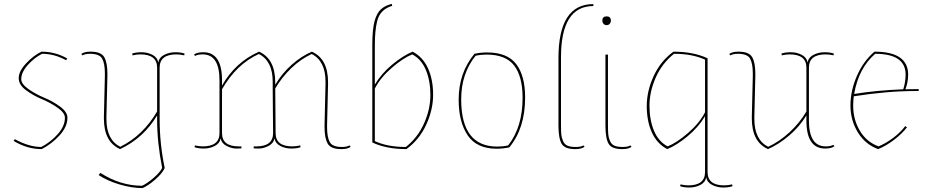

<svg xmlns="http://www.w3.org/2000/svg" viewBox="-20 -750 4747 985"><path d="M89 -344Q89 -319 126 -293Q163 -267 207.5 -248.5Q252 -230 289 -202.5Q326 -175 326 -146Q326 -100 286 -56Q246 -12 194 15Q119 15 50 -27L56 -36Q129 4 192 4Q240 -21 276.5 -62Q313 -103 313 -146Q313 -171 276 -197Q239 -223 194.5 -241.5Q150 -260 113 -287.5Q76 -315 76 -349.5Q76 -384 113.5 -424.5Q151 -465 193 -485Q264 -485 325 -450L319 -441Q259 -474 196 -474Q156 -454 122.5 -416.5Q89 -379 89 -344Z M799 -403V-138Q799 -13 825 112Q813 139 776.5 171Q740 203 711 215Q657 215 594 196.5Q531 178 486 148L495 137Q598 203 709 203Q735 191 767.5 163Q800 135 812 112Q786 -18 786 -138V-158Q717 -42 596 15Q513 -22 513 -142Q513 -147 513 -151L518 -360Q518 -367 518 -374Q518 -423 504.5 -448.5Q491 -474 442 -474Q416 -474 403 -466L397 -473Q412 -485 445 -485Q499 -485 515 -456.5Q531 -428 531 -373Q531 -367 531 -360L526 -151Q526 -145 526 -139Q526 -33 597 3Q713 -54 786 -178V-403Q786 -471 700 -471Q682 -471 660 -466L658 -475Q676 -482 706 -482Q736 -482 761.5 -469Q787 -456 792 -430Q797 -456 823 -469Q849 -482 879 -482Q909 -482 927 -475L925 -466Q903 -471 885 -471Q799 -471 799 -403Z M1379 -331Q1379 -437 1308 -473Q1193 -421 1119 -292V-67Q1119 1 1205 1H1218L1219 11Q1213 12 1191 12Q1169 12 1143 -1Q1117 -14 1112 -40Q1107 -14 1081.5 -1Q1056 12 1026 12Q996 12 978 5L980 -4Q1002 1 1020 1Q1106 1 1106 -67V-338Q1106 -471 1020 -471Q994 -471 981 -463L975 -470Q990 -482 1023 -482Q1119 -482 1119 -338V-311Q1187 -431 1309 -485Q1392 -448 1392 -328Q1392 -323 1392 -319V-315Q1426 -373 1476 -417.5Q1526 -462 1580 -485Q1663 -448 1663 -328Q1663 -323 1663 -319L1658 -110Q1658 -103 1658 -96Q1658 -47 1671.5 -21.5Q1685 4 1734 4Q1760 4 1773 -4L1779 3Q1764 15 1731 15Q1677 15 1661 -13.5Q1645 -42 1645 -97Q1645 -103 1645 -110L1650 -319Q1650 -325 1650 -331Q1650 -437 1579 -473Q1523 -447 1474.5 -400.5Q1426 -354 1392 -296L1394 -67Q1394 1 1480 1Q1498 1 1520 -4L1522 5Q1504 12 1474 12Q1444 12 1418.5 -1Q1393 -14 1388 -40Q1383 -14 1357 -1Q1331 12 1309 12Q1287 12 1281 11L1282 1H1295Q1381 1 1381 -67L1379 -291V-319Q1379 -325 1379 -331Z M1903 -517V-316Q1937 -373 1992.5 -419Q2048 -465 2097 -485Q2150 -457 2176 -399Q2202 -341 2202 -264Q2202 -187 2166.5 -110Q2131 -33 2065 15Q1963 15 1890 -19V-517Q1890 -600 1901.5 -641.5Q1913 -683 1934.5 -702.5Q1956 -722 1990 -730L1992 -720Q1930 -702 1915 -642Q1903 -594 1903 -517ZM2095 -471Q2049 -453 1990.5 -402.5Q1932 -352 1903 -296V-26Q1968 4 2062 4Q2123 -44 2155.5 -117Q2188 -190 2188 -262.5Q2188 -335 2165 -390.5Q2142 -446 2095 -471Z M2528 13Q2426 13 2379.5 -55.5Q2333 -124 2333 -239Q2333 -376 2414 -474Q2446 -481 2479 -481Q2582 -481 2628 -421.5Q2674 -362 2674 -249Q2674 -92 2593 6Q2561 13 2528 13ZM2531 2Q2560 2 2587 -4Q2661 -98 2661 -248Q2661 -357 2618 -413.5Q2575 -470 2476 -470Q2447 -470 2420 -464Q2346 -373 2346 -240Q2346 2 2531 2Z M2858 -456V-110Q2858 -77 2859.5 -60.5Q2861 -44 2868.5 -26.5Q2876 -9 2891.5 -2.5Q2907 4 2933.5 4Q2960 4 2973 -4L2979 3Q2964 15 2931 15Q2877 15 2861 -13Q2845 -41 2845 -107V-452Q2845 -729 3024 -729V-719Q2858 -719 2858 -456Z M3086 -107V-470H3099V-110Q3099 -77 3100.5 -60.5Q3102 -44 3109.5 -26.5Q3117 -9 3132.5 -2.5Q3148 4 3174.5 4Q3201 4 3214 -4L3220 3Q3205 15 3172 15Q3118 15 3102 -13Q3086 -41 3086 -107ZM3114 -644Q3114 -635 3108 -628Q3102 -621 3092 -621Q3082 -621 3076 -628Q3070 -635 3070 -644Q3070 -666 3092 -666Q3114 -666 3114 -644Z M3597 133V-154Q3563 -97 3507.5 -51Q3452 -5 3403 15Q3350 -13 3324 -71Q3298 -129 3298 -206Q3298 -283 3333.5 -360Q3369 -437 3435 -485Q3537 -485 3610 -451V133Q3610 201 3696 201Q3714 201 3736 196L3738 205Q3720 212 3690 212Q3660 212 3634 199Q3608 186 3603 160Q3598 186 3572.5 199Q3547 212 3517 212Q3487 212 3469 205L3471 196Q3493 201 3511 201Q3597 201 3597 133ZM3405 1Q3451 -17 3509.5 -67.5Q3568 -118 3597 -174V-444Q3532 -474 3438 -474Q3377 -426 3344.5 -353Q3312 -280 3312 -207.5Q3312 -135 3335 -79.5Q3358 -24 3405 1Z M4130 -403V-132Q4130 1 4216 1Q4242 1 4255 -7L4261 0Q4246 12 4213 12Q4117 12 4117 -132V-158Q4082 -100 4028.5 -54.5Q3975 -9 3920 15Q3837 -22 3837 -142Q3837 -147 3837 -151L3842 -360Q3842 -367 3842 -374Q3842 -423 3828.5 -448.5Q3815 -474 3766 -474Q3740 -474 3727 -466L3721 -473Q3736 -485 3769 -485Q3823 -485 3839 -456.5Q3855 -428 3855 -373Q3855 -367 3855 -360L3850 -151Q3850 -145 3850 -139Q3850 -33 3921 3Q3978 -23 4030.5 -71.5Q4083 -120 4117 -178V-403Q4117 -471 4031 -471Q4013 -471 3991 -466L3989 -475Q4007 -482 4037 -482Q4067 -482 4092.5 -469Q4118 -456 4123 -430Q4128 -456 4154 -469Q4180 -482 4210 -482Q4240 -482 4258 -475L4256 -466Q4234 -471 4216 -471Q4130 -471 4130 -403Z M4466 -485Q4639 -485 4639 -367Q4639 -329 4625 -292Q4653 -293 4693 -293V-283Q4683 -283 4674 -283Q4532 -283 4360 -256Q4357 -230 4357 -207Q4357 -137 4391 -79.5Q4425 -22 4487 1Q4524 -14 4562 -42.5Q4600 -71 4624 -103L4633 -97Q4608 -64 4566.5 -32.5Q4525 -1 4485 15Q4419 -9 4381 -71Q4343 -133 4343 -209Q4343 -285 4376 -360.5Q4409 -436 4466 -485ZM4626 -367Q4626 -474 4470 -474Q4385 -401 4362 -268Q4471 -286 4614 -292Q4626 -331 4626 -367Z"/></svg>

Font: Almendra Display
Style: Regular
Weight: 400
Designer: Ana Sanfelippo
Foundry: Ana Sanfelippo
Version: Version 1.004